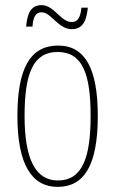

<svg xmlns="http://www.w3.org/2000/svg" viewBox="-20 -720 450 750"><path d="M261 -606C310 -606 319 -652 323 -690H298C295 -660 288 -634 260 -634C217 -634 192 -700 142 -700C93 -700 86 -653 82 -616H107C109 -647 116 -672 143 -672C180 -672 207 -606 261 -606ZM205 10C308 10 362 -73 362 -267C362 -449 314 -542 207 -542C97 -542 48 -451 48 -267C48 -76 105 10 205 10ZM206 -15C117 -15 76 -102 76 -267C76 -434 110 -517 205 -517C301 -517 334 -434 334 -267C334 -103 301 -15 206 -15Z"/></svg>

Font: Noto Serif Lao ExtraCondensed Thin
Style: Regular
Weight: 100
Width: 2
Designer: Monotype Design Team
Foundry: Monotype Imaging Inc.
Version: Version 2.003